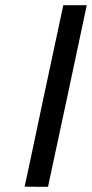

<svg xmlns="http://www.w3.org/2000/svg" viewBox="-20 -714 351 734"><path d="M148 -348 222 -694H311V-691Q311 -690 238 -347.5Q165 -5 164 -2V0H119Q74 0 74 -1L84 -46Q93 -90 112 -177.5Q131 -265 148 -348Z"/></svg>

Font: MathJax_SansSerif
Style: Italic
Weight: 400
Version: Version 1.1